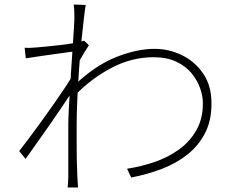

<svg xmlns="http://www.w3.org/2000/svg" viewBox="-20 -800 1040 849"><path d="M542 -54Q603 -63 663 -83.5Q723 -104 771.5 -139Q820 -174 849 -225.5Q878 -277 877 -346Q877 -375 865 -409.5Q853 -444 827.5 -475.5Q802 -507 760 -527Q718 -547 659 -547Q563 -547 474 -500.5Q385 -454 312 -379V-426Q403 -512 494.5 -548Q586 -584 664 -584Q727 -584 784.5 -556Q842 -528 878.5 -474.5Q915 -421 915 -345Q916 -270 888 -214Q860 -158 811 -118.5Q762 -79 697.5 -54Q633 -29 560 -15ZM317 -574Q309 -573 284.5 -569.5Q260 -566 227 -561.5Q194 -557 159.5 -552Q125 -547 94 -542L89 -589Q102 -588 114 -588.5Q126 -589 138 -590Q155 -591 183.5 -594Q212 -597 244 -600.5Q276 -604 305 -609Q334 -614 352 -620L373 -600Q364 -586 354 -569.5Q344 -553 334 -536Q324 -519 316 -504L307 -408Q289 -379 263 -340.5Q237 -302 208 -260Q179 -218 149 -176Q119 -134 93 -97L65 -132Q83 -155 110 -191Q137 -227 166.5 -268Q196 -309 224 -349Q252 -389 273 -421Q294 -453 303 -470L308 -541ZM309 -718Q309 -732 308.5 -749Q308 -766 306 -780L359 -778Q356 -762 351 -719.5Q346 -677 340 -618Q334 -559 329.5 -493Q325 -427 322 -363Q319 -299 319 -246Q319 -197 319 -162.5Q319 -128 319.5 -95.5Q320 -63 322 -20Q323 -7 323.5 5Q324 17 325 29H279Q280 22 281 7.5Q282 -7 282 -19Q282 -67 282 -100.5Q282 -134 282 -167.5Q282 -201 282 -249Q282 -271 284 -311.5Q286 -352 289 -402Q292 -452 295.5 -503.5Q299 -555 302 -600.5Q305 -646 307 -677.5Q309 -709 309 -718Z"/></svg>

Font: Noto Sans JP ExtraLight
Style: Regular
Weight: 250
Designer: Ryoko NISHIZUKA  (kana, bopomofo & ideographs); Paul D. Hunt (Latin, Greek & Cyrillic); Sandoll Communications , Soo-you
Foundry: Adobe
Version: Version 2.004-H2;hotconv 1.0.118;makeotfexe 2.5.65603